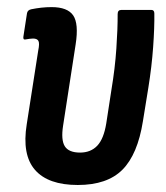

<svg xmlns="http://www.w3.org/2000/svg" viewBox="-20 -520 474 548"><path d="M201.9 8Q117.4 8 79.8 -35.2Q42.3 -78.4 56.3 -165.3L89.1 -375.8Q93.3 -395.8 89.8 -402.9Q86.3 -410 74.3 -410Q69.7 -410 64.1 -409.2Q58.4 -408.4 52.8 -407.4Q45.2 -405.8 46.8 -415.8L57 -481.8Q58.4 -491.4 69.4 -493.6Q83.1 -496.4 97.9 -498.1Q112.7 -499.7 127.2 -499.7Q172.5 -499.7 188.8 -476.2Q205.1 -452.6 195.9 -393.3L160.1 -161.5Q153.7 -120.8 164.9 -102.6Q176.2 -84.5 208.6 -84.5Q238.9 -84.5 257.6 -104.1Q276.2 -123.8 283.3 -167.9L298 -263.5Q308.3 -324.9 312.1 -381.4Q316 -438 315.8 -479.8Q315.8 -491.7 326.4 -491.7H411.9Q420.5 -491.7 420.5 -481.6Q421.1 -441.6 417.1 -385.7Q413.1 -329.9 403.5 -270.2L387.9 -174Q372.9 -79.2 329.4 -35.6Q286 8 201.9 8Z"/></svg>

Font: Sofia Sans Condensed
Style: Italic
Weight: 400
Italic angle: -9°
Designer: Botio Nikoltchev, Ani Petrova
Foundry: lettersoup
Version: Version 4.101